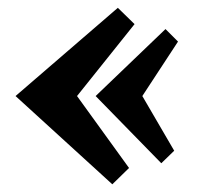

<svg xmlns="http://www.w3.org/2000/svg" viewBox="-20 -503 526 494"><path d="M428.2 -115.2 395 -83 226.1 -255.9 405.8 -428.2 438 -396 346.2 -255.9ZM312 -70.8 269 -28.8 20 -255.9 283.2 -482.9 326.2 -440.9 178.2 -255.9Z"/></svg>

Font: Simonetta
Style: Black
Weight: 900
Designer: Gayaneh Bagdasaryan
Foundry: Brownfox
Version: Version 1.002